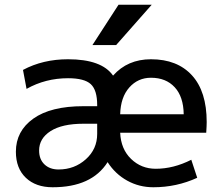

<svg xmlns="http://www.w3.org/2000/svg" viewBox="-20 -780 934 810"><path d="M480 -760H620L470 -590H370ZM487 -298H755Q754 -372 717 -412Q680 -452 617 -452Q562 -452 525.5 -411Q489 -370 487 -298ZM487 -220Q490 -151 533 -109.5Q576 -68 637 -68Q712 -68 787 -106L812 -30Q725 10 627 10Q567 10 516.5 -18Q466 -46 434 -96Q367 10 202 10Q131 10 89 -30Q47 -70 47 -140Q47 -227 120.5 -279.5Q194 -332 332 -332H390V-337Q390 -400 363 -425Q336 -450 267 -450Q172 -450 92 -405L77 -485Q161 -530 267 -530Q409 -530 457 -461Q518 -530 617 -530Q728 -530 790 -462Q852 -394 852 -265Q852 -250 850 -220ZM145 -145Q145 -108 167.5 -86.5Q190 -65 227 -65Q294 -65 342 -108Q390 -151 390 -215V-258H332Q242 -258 193.5 -227Q145 -196 145 -145Z"/></svg>

Font: Mplus 1p Medium
Style: Regular
Weight: 500
Version: Version 1.061